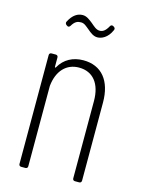

<svg xmlns="http://www.w3.org/2000/svg" viewBox="-108 -758 606 821"><g transform="rotate(15 195.0 -347.5)"><path d="M156 -663C171 -663 180 -653 194 -642C207 -631 221 -619 239 -619C257 -619 284 -630 300 -667C303 -673 301 -678 296 -681L293 -683C288 -686 282 -685 279 -679C266 -655 254 -649 241 -649C226 -649 214 -661 201 -672C187 -683 173 -695 155 -695C133 -695 112 -683 95 -650C92 -645 94 -640 98 -636L101 -634C107 -629 112 -631 116 -637C129 -659 141 -663 156 -663ZM208 -509C162 -509 124 -489 102 -450C100 -446 97 -447 97 -451V-492C97 -498 93 -502 87 -502H68C62 -502 58 -498 58 -492V-10C58 -4 62 0 68 0H87C93 0 97 -4 97 -10V-366C104 -434 142 -474 198 -474C260 -474 296 -429 296 -352V-10C296 -4 300 0 306 0H325C331 0 335 -4 335 -10V-356C335 -452 289 -509 208 -509Z"/></g></svg>

Font: Barlow Condensed ExtraLight
Style: Regular
Weight: 275
Width: 3
Designer: Jeremy Tribby
Foundry: Tribby Type
Version: Version 1.422;hotconv 1.0.109;makeotfexe 2.5.65596